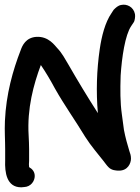

<svg xmlns="http://www.w3.org/2000/svg" viewBox="-20 -792 596 818"><path d="M1 -277C-1 -232 2 -197 2 -157V-108C0 -58 8 6 70 6H71L82 5C112 4 128 -21 128 -42C128 -60 118 -72 104 -80C103 -87 103 -98 104 -106V-157C104 -176 103 -194 102 -215C95 -330 123 -432 154 -515C175 -484 193 -454 214 -415C254 -344 302 -277 343 -209C369 -168 398 -136 421 -106C429 -96 434 -88 442 -80C455 -66 475 -65 487 -65C525 -65 538 -97 538 -116C538 -129 535 -138 531 -149C523 -175 514 -207 508 -239C505 -259 502 -284 499 -306C492 -356 492 -408 494 -470C499 -548 513 -643 539 -681L551 -699C554 -705 557 -722 555 -732C549 -763 520 -776 497 -771C483 -769 473 -759 464 -750L455 -736C428 -697 413 -638 405 -583C392 -494 389 -401 397 -310C354 -377 311 -448 272 -516C257 -541 245 -565 224 -587C214 -597 188 -638 135 -635C90 -632 75 -598 68 -578C35 -493 6 -391 1 -277Z"/></svg>

Font: Stray Cat
Style: ExBlk
Weight: 1000
Version: Version 1.0